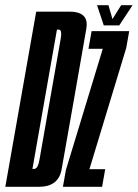

<svg xmlns="http://www.w3.org/2000/svg" viewBox="-60 -720 530 740"><path d="M-39.5 0 79.5 -675H208.5Q250 -675 265.5 -655Q278 -638.5 272.5 -608Q261 -540.5 225.2 -337.5Q189.5 -134.5 177.5 -67.2Q165.5 0 89.5 0ZM65 -69H71.5Q86 -69 92 -103.8Q98 -138.5 133 -337.5Q168 -536 174 -571Q179 -599.5 170.5 -605Q168.5 -606 166 -606H159.5ZM182.5 0 194 -65 336 -531.5 337 -532H281L293 -600H438L426.5 -535L285 -69L284 -68H345.5L333.5 0ZM340 -622 314 -700H358L373.5 -646.5L407 -700H451L399.5 -622Z"/></svg>

Font: Anybody UltraCondensed Medium
Style: Italic
Weight: 500
Width: 1
Italic angle: -10°
Designer: Tyler Finck
Foundry: Etcetera Type Company
Version: Version 1.010; ttfautohint (v1.8.3) -l 8 -r 50 -G 200 -x 14 